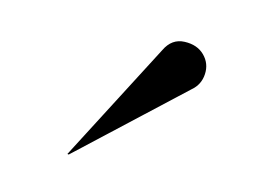

<svg xmlns="http://www.w3.org/2000/svg" viewBox="-22 -921 445 330"><g transform="rotate(-30 200.5 -755.5)"><path d="M299 -712.6 60 -721 58.6 -723 289 -796Q313 -804.5 329.5 -789.1Q346 -773.8 346 -755Q346 -736.2 331.9 -723.6Q317.8 -710.9 299 -712.6Z"/></g></svg>

Font: Bodoni* 72 Medium
Style: Regular
Weight: 500
Version: Version 1.002; ttfautohint (v0.97) -l 8 -r 50 -G 200 -x 14 -